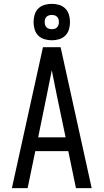

<svg xmlns="http://www.w3.org/2000/svg" viewBox="-20 -981 540 1001"><path d="M42 0H124L164 -193H336L376 0H458L296 -735H204ZM179 -265 225 -490Q231 -521 237.5 -552.5Q244 -584 250 -615Q256 -584 262.5 -552.5Q269 -521 275 -490L322 -265ZM250 -771Q269 -771 288 -776.5Q307 -782 320.5 -795.5Q334 -809 339.5 -828Q345 -847 345 -866Q345 -885 339.5 -904Q334 -923 320.5 -936.5Q307 -950 288 -955.5Q269 -961 250 -961Q231 -961 212 -955.5Q193 -950 179.5 -936.5Q166 -923 160.5 -904Q155 -885 155 -866Q155 -847 160.5 -828Q166 -809 179.5 -795.5Q193 -782 212 -776.5Q231 -771 250 -771ZM250 -829Q243 -829 235.5 -831Q228 -833 222.5 -838.5Q217 -844 215 -851.5Q213 -859 213 -866Q213 -874 215 -881Q217 -888 222.5 -893.5Q228 -899 235.5 -901Q243 -903 250 -903Q258 -903 265 -901Q272 -899 277.5 -893.5Q283 -888 285 -881Q287 -874 287 -866Q287 -859 285 -851.5Q283 -844 277.5 -838.5Q272 -833 265 -831Q258 -829 250 -829Z"/></svg>

Font: Iosevka SS09
Style: Regular
Weight: 400
Monospace: yes
Designer: Belleve Invis
Foundry: Belleve Invis
Version: Version 5.2.1; ttfautohint (v1.8.3)